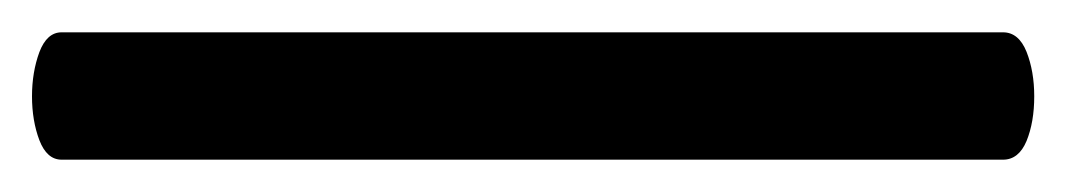

<svg xmlns="http://www.w3.org/2000/svg" viewBox="-40 118 666 120"><path d="M586.9 217.8H0H-1.5Q-10.7 217.8 -15.4 205.6Q-20 193.4 -20 178.2Q-20 163.1 -15.4 150.6Q-10.7 138.2 -1.5 138.2H0H586.9Q596.7 138.2 601.6 150.4Q606.4 162.6 606.4 178.2Q606.4 194.3 601.6 206.1Q596.7 217.8 586.9 217.8Z"/></svg>

Font: Marmelad
Style: Regular
Weight: 400
Designer: Manvel Shmavonyan
Foundry: Cyreal (www.cyreal.org)
Version: Version 1.000